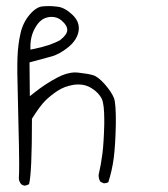

<svg xmlns="http://www.w3.org/2000/svg" viewBox="-20 -479 540 616"><path d="M77.6 -330.1Q77.6 -363.8 93.3 -390.6Q109.9 -419.9 135.3 -423.8Q140.6 -424.8 145.5 -424.8Q164.6 -424.8 178.2 -412.6Q195.8 -397.5 195.8 -382.8Q195.8 -368.2 173.3 -350.6Q141.6 -332.5 87.4 -321.8L77.6 -319.8ZM82.5 -95.7V-98.1Q108.9 -140.1 126 -156.7Q143.1 -173.3 164.6 -187.5Q186.5 -202.1 216.8 -207Q224.6 -208 231.9 -208Q254.9 -208 273.4 -196.3Q297.4 -181.6 307.1 -160.6Q314.5 -143.1 314.5 -96.2Q314.5 -88.4 314.5 -80.1Q313 -21 308.6 13.9Q304.2 48.8 296.4 82Q296.4 83 296.4 84Q296.4 95.2 302.2 104L312.5 108.9Q313.5 108.9 315.4 108.9Q322.3 108.9 327.6 105.5Q339.8 67.4 345 27.6Q350.1 -12.2 351.6 -78.6Q351.6 -88.9 351.6 -103.3Q351.6 -117.7 350.3 -136.2Q349.1 -154.8 345.7 -164.1Q338.4 -183.1 316.4 -208.5Q294.9 -232.9 278.6 -237.8Q262.2 -242.7 230 -246.1Q226.1 -246.6 221.7 -246.6Q194.8 -246.6 163.6 -230Q125.5 -210 89.4 -181.2L75.7 -170.4L74.7 -278.8Q111.3 -289.1 141.6 -296.9Q169.9 -303.7 199.7 -328.1Q228.5 -352.1 232.4 -380.9Q232.9 -385.3 232.9 -388.7Q232.9 -412.1 212.4 -431.6Q187.5 -455.1 164.6 -457.5Q149.4 -459.5 137.7 -459.5Q126 -459.5 116.7 -458.5Q96.7 -457 75.7 -432.6Q53.7 -407.2 45.7 -371.6Q37.6 -335.9 36.1 -294.9Q35.6 -284.7 35.6 -272.9Q35.6 -261.2 35.6 -244.1Q36.1 -200.2 38.8 -97.7Q41.5 4.9 41.5 43.9Q41.5 83 40.5 92.3Q40.5 102.5 47.4 111.3Q52.2 115.7 59.6 116.7Q66.4 115.7 73.2 111.8Q82.5 77.1 82.5 -95.7Z"/></svg>

Font: NaikaiFont
Style: Light
Weight: 300
Version: Version 1.89